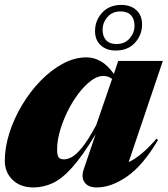

<svg xmlns="http://www.w3.org/2000/svg" viewBox="-28 -766 698 800"><path d="M320.5 -59.5 370.5 -207Q316 -116.5 273 -68.5Q230 -20.5 191.2 -2.8Q152.5 15 111 15Q56.5 15 24.2 -16.8Q-8 -48.5 -8 -95.5Q-8 -152 11.2 -212.2Q30.5 -272.5 64 -328.5Q97.5 -384.5 141 -429.2Q184.5 -474 233.5 -500.5Q282.5 -527 332.5 -527Q363 -527 391.8 -510.8Q420.5 -494.5 446.5 -458L464.5 -512H650.5L508 -90.5Q561.5 -115.5 624 -188L630.5 -183Q568.5 -77.5 502.2 -31.2Q436 15 375 15Q339.5 15 324.5 -6Q309.5 -27 320.5 -59.5ZM210 -144Q210 -119.5 216 -110.8Q222 -102 239.5 -102Q252 -102 269.8 -110.8Q287.5 -119.5 312.8 -149.8Q338 -180 373 -245L439 -437Q424 -449.5 402 -449.5Q377.5 -449.5 351 -429.5Q324.5 -409.5 299.2 -376.5Q274 -343.5 254 -303Q234 -262.5 222 -221.2Q210 -180 210 -144ZM478 -745.5Q516.5 -745.5 540.2 -723.8Q564 -702 564 -664.5Q564 -620.5 534.5 -588Q505 -555.5 454 -555.5Q415.5 -555.5 391.8 -577.2Q368 -599 368 -636.5Q368 -680.5 397.5 -713Q427 -745.5 478 -745.5ZM457 -582.5Q492 -582.5 512.2 -606Q532.5 -629.5 532.5 -659Q532.5 -687 517.5 -702.8Q502.5 -718.5 475 -718.5Q440 -718.5 419.8 -695Q399.5 -671.5 399.5 -642Q399.5 -614 414.5 -598.2Q429.5 -582.5 457 -582.5Z"/></svg>

Font: Newsreader 72pt ExtraBold
Style: Italic
Weight: 800
Italic angle: -17°
Designer: Hugues Gentile
Foundry: Production Type
Version: Version 1.003; ttfautohint (v1.8.3)